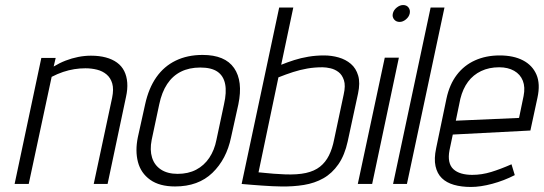

<svg xmlns="http://www.w3.org/2000/svg" viewBox="-20 -730 2158 762"><path d="M425 -342 352 0H407L480 -345Q487 -376 485 -402Q483 -428 473 -448Q463 -468 444.5 -481.5Q426 -495 400 -502Q374 -509 341 -509Q316 -509 290.5 -504Q265 -499 240.5 -489.5Q216 -480 193 -466L201 -500H144L38 0H94L185 -425Q208 -437 230.5 -444.5Q253 -452 275 -455.5Q297 -459 319 -459Q343 -459 365 -453.5Q387 -448 403 -434.5Q419 -421 425.5 -398.5Q432 -376 425 -342Z M897 -185 926 -316Q945 -408 909 -460Q873 -512 784 -512Q724 -512 677.5 -489.5Q631 -467 600.5 -423.5Q570 -380 556 -316L527 -185Q516 -131 527.5 -87Q539 -43 576 -16.5Q613 10 675 10Q767 10 823 -44Q879 -98 897 -185ZM869 -316 839 -175Q831 -134 810.5 -103.5Q790 -73 758.5 -56.5Q727 -40 685 -40Q645 -40 619 -57Q593 -74 583.5 -104.5Q574 -135 582 -175L612 -316Q622 -364 643.5 -396.5Q665 -429 698 -445.5Q731 -462 775 -462Q819 -462 843 -445.5Q867 -429 873.5 -396.5Q880 -364 869 -316Z M1096 -473 1144 -700H1088L939 0Q938 0 949.5 1Q961 2 979.5 3.5Q998 5 1019.5 6.5Q1041 8 1061 9Q1081 10 1095 10Q1143 11 1186 4Q1229 -3 1263.5 -22.5Q1298 -42 1323 -78Q1348 -114 1360 -169L1401 -359Q1410 -401 1401.5 -430Q1393 -459 1372.5 -476.5Q1352 -494 1324 -502Q1296 -510 1266 -510Q1234 -510 1204 -505Q1174 -500 1147.5 -491.5Q1121 -483 1096 -473ZM1006 -46 1085 -423Q1115 -435 1143 -444Q1171 -453 1199.5 -458Q1228 -463 1260 -463Q1274 -463 1291.5 -459Q1309 -455 1323.5 -444Q1338 -433 1345 -411.5Q1352 -390 1344 -355L1306 -176Q1299 -140 1285.5 -113Q1272 -86 1250 -68.5Q1228 -51 1194 -43.5Q1160 -36 1110 -38Q1086 -39 1066.5 -40.5Q1047 -42 1033.5 -43.5Q1020 -45 1013 -45.5Q1006 -46 1006 -46Z M1400 0H1457L1563 -501H1507ZM1580 -710Q1567 -710 1554.5 -700Q1542 -690 1539 -676Q1536 -663 1544 -653Q1552 -643 1566 -643Q1579 -643 1591 -653Q1603 -663 1606 -676Q1609 -690 1601.5 -700Q1594 -710 1580 -710Z M1540 0H1595L1744 -700H1689Z M1764 -134 1777 -196 2085 -212 2113 -342Q2125 -397 2109 -434Q2093 -471 2055.5 -490.5Q2018 -510 1963 -510Q1909 -510 1865.5 -490.5Q1822 -471 1793 -433Q1764 -395 1752 -339L1711 -142Q1702 -100 1708.5 -70.5Q1715 -41 1733.5 -23Q1752 -5 1781.5 3.5Q1811 12 1849 12Q1887 12 1933.5 -0.5Q1980 -13 2023 -35L2010 -78Q1967 -59 1929.5 -47.5Q1892 -36 1854 -36Q1830 -36 1811 -41.5Q1792 -47 1779.5 -58.5Q1767 -70 1763 -89Q1759 -108 1764 -134ZM2058 -349 2040 -262 1789 -251 1807 -338Q1817 -378 1837.5 -405.5Q1858 -433 1889.5 -448Q1921 -463 1961 -463Q1996 -463 2020.5 -449Q2045 -435 2055 -409.5Q2065 -384 2058 -349Z"/></svg>

Font: Advent Pro
Style: Italic
Weight: 400
Italic angle: -12°
Designer: VivaRado, Andreas Kalpakidis
Foundry: VivaRado, Andreas Kalpakidis
Version: Version 3.000